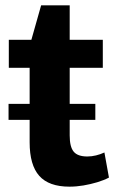

<svg xmlns="http://www.w3.org/2000/svg" viewBox="-20 -689 428 719"><path d="M240 10Q163 10 127 -30.5Q91 -71 91 -156V-517L134 -669H241V-182Q241 -139 256 -121Q271 -103 307 -103Q323 -103 339.5 -107Q356 -111 371 -118L388 -24Q369 -14 344 -6.5Q319 1 292.5 5.5Q266 10 240 10ZM13 -540H365V-435H13ZM337 -300V-240H12V-300Z"/></svg>

Font: Pathway Extreme SemiCondensed
Style: Bold
Weight: 700
Width: 4
Version: Version 1.001;gftools[0.9.26]